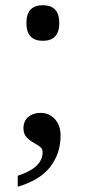

<svg xmlns="http://www.w3.org/2000/svg" viewBox="-20 -561 326 735"><path d="M81.1 -473.1Q81.1 -541 144 -541Q207 -541 207 -473.1Q207 -404.8 144 -404.8Q81.1 -404.8 81.1 -473.1ZM47.9 111.8Q143.1 81.1 143.1 22Q143.1 9.8 135.5 2.9Q127.9 -3.9 112.3 -12.7Q85.9 -27.8 77.9 -40.3Q69.8 -52.7 69.8 -69.8Q69.8 -97.7 88.1 -113.3Q106.4 -128.9 134.8 -128.9Q168.9 -128.9 190.4 -104.7Q211.9 -80.6 211.9 -42Q211.9 26.4 172.4 77.6Q132.8 128.9 47.9 153.8Z"/></svg>

Font: Noto Serif Gujarati
Style: Regular
Weight: 400
Designer: Indian Type Foundry
Foundry: Monotype Imaging Inc.
Version: Version 1.02